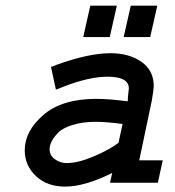

<svg xmlns="http://www.w3.org/2000/svg" viewBox="-20 -653 626 686"><path d="M522.5 -293.9 477.5 -80.1H561.5L543.9 0H373L380.9 -35.2Q283.2 13.7 212.9 13.7Q148.4 13.7 108.4 -23.9Q68.4 -61.5 68.4 -116.2Q68.4 -184.6 134.8 -242.2Q201.2 -299.8 324.2 -299.8Q368.2 -299.8 436.5 -291Q436.5 -306.6 438.5 -319.3Q440.4 -335 440.4 -336.9Q440.4 -378.9 364.3 -378.9Q298.8 -378.9 208 -343.8Q198.2 -339.8 190.9 -336.9Q183.6 -334 179.7 -333L162.1 -414.1Q166 -415 169.9 -416.5Q173.8 -418 176.8 -418.9Q181.6 -421.9 183.6 -421.9Q296.9 -462.9 375 -462.9Q441.4 -462.9 485.4 -432.1Q529.3 -401.4 529.3 -345.7Q529.3 -335 522.5 -293.9ZM403.3 -142.6 418 -210Q359.4 -217.8 323.2 -217.8Q274.4 -217.8 238.8 -206.5Q203.1 -195.3 187 -178.2Q170.9 -161.1 164.1 -147Q157.2 -132.8 157.2 -120.1Q157.2 -97.7 176.3 -84Q195.3 -70.3 217.8 -70.3Q258.8 -70.3 314.9 -94.2Q371.1 -118.2 403.3 -142.6ZM277.3 -520.5 302.7 -632.8H397.5L372.1 -520.5ZM421.9 -520.5 447.3 -632.8H542L516.6 -520.5Z"/></svg>

Font: Thabit-Bold-Oblique
Style: Bold Oblique
Weight: 700
Designer: Regenerated by Nadim Shaikli
Foundry: MAK Alagha
Version: 0.01